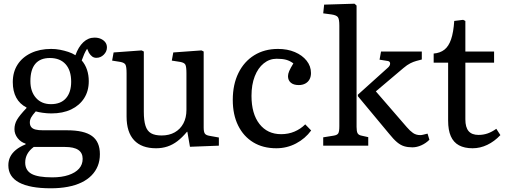

<svg xmlns="http://www.w3.org/2000/svg" viewBox="-20 -786 2725 1036"><path d="M254 230Q197 230 154 222Q111 214 82.5 198.5Q54 183 39.5 160Q25 137 25 106Q25 81 35 60.5Q45 40 65.5 23Q86 6 118 -7V-11Q92 -19 75 -41Q58 -63 58 -89Q58 -116 71.5 -139.5Q85 -163 123 -203V-206Q86 -225 67.5 -259.5Q49 -294 49 -343Q49 -397 74.5 -437Q100 -477 147 -499.5Q194 -522 256 -522Q281 -522 304 -517.5Q327 -513 348.5 -506Q370 -499 387 -488Q403 -533 429.5 -558Q456 -583 490 -583Q510 -583 525 -576Q540 -569 548.5 -557.5Q557 -546 557 -530Q557 -508 540 -491Q523 -474 500 -474Q487 -474 477.5 -481Q468 -488 460 -501L450 -523Q441 -509 434.5 -494.5Q428 -480 421 -460Q440 -438 449.5 -409.5Q459 -381 459 -348Q459 -295 434 -256Q409 -217 364 -195.5Q319 -174 257 -174Q234 -174 210 -177.5Q186 -181 173 -185Q155 -165 148 -152Q141 -139 141 -125Q141 -110 148.5 -100.5Q156 -91 171.5 -87Q187 -83 213 -83H342Q434 -83 476.5 -52Q519 -21 519 46Q519 81 507.5 109.5Q496 138 474 160.5Q452 183 420 198.5Q388 214 346 222Q304 230 254 230ZM262 171Q313 171 350 158.5Q387 146 406.5 124Q426 102 426 71Q426 39 402.5 23Q379 7 331 7H162Q139 24 127.5 45Q116 66 116 91Q116 133 150 152Q184 171 262 171ZM255 -224Q308 -224 336 -256Q364 -288 364 -345Q364 -406 334 -439.5Q304 -473 249 -473Q197 -473 170.5 -441.5Q144 -410 144 -348Q144 -292 174 -258Q204 -224 255 -224Z M822 14Q744 14 703.5 -29.5Q663 -73 663 -157V-390Q663 -426 657 -437Q651 -448 629 -452L585 -459L593 -503L744 -514L756 -508V-183Q756 -136 765 -107.5Q774 -79 795 -67Q816 -55 852 -55Q893 -55 923 -72Q953 -89 969.5 -120Q986 -151 986 -193V-390Q986 -425 980.5 -436.5Q975 -448 952 -452L907 -459L915 -503L1067 -514L1079 -508V-98Q1079 -74 1085.5 -65Q1092 -56 1111 -53L1161 -44V0L1005 6L991 -75H989Q963 -44 937.5 -24.5Q912 -5 883.5 4.5Q855 14 822 14Z M1471 14Q1399 14 1346.5 -18Q1294 -50 1265 -108.5Q1236 -167 1236 -247Q1236 -330 1266.5 -392Q1297 -454 1352 -488Q1407 -522 1480 -522Q1531 -522 1571 -505Q1611 -488 1634.5 -458.5Q1658 -429 1658 -392Q1658 -372 1650 -357.5Q1642 -343 1627 -335Q1612 -327 1592 -327Q1564 -327 1549 -340Q1534 -353 1534 -375Q1534 -387 1540.5 -402.5Q1547 -418 1563 -444Q1544 -458 1524 -463.5Q1504 -469 1473 -469Q1434 -469 1403 -444Q1372 -419 1354.5 -374Q1337 -329 1337 -269Q1337 -172 1380 -117Q1423 -62 1497 -62Q1536 -62 1569 -76Q1602 -90 1627 -115L1659 -82Q1627 -38 1577.5 -12Q1528 14 1471 14Z M2205 9Q2180 9 2160.5 3Q2141 -3 2122 -19Q2103 -35 2079 -65L1911 -267V-275L2072 -420Q2085 -431 2085 -443Q2085 -455 2072 -457L2028 -464L2036 -508H2256V-465L2226 -457Q2211 -453 2194 -444.5Q2177 -436 2157 -419L2008 -293L2175 -100Q2192 -80 2208.5 -68.5Q2225 -57 2248 -57Q2254 -57 2262.5 -59Q2271 -61 2287 -65L2297 -32Q2278 -13 2253.5 -2Q2229 9 2205 9ZM1724 0V-45L1780 -54Q1800 -57 1805.5 -67Q1811 -77 1811 -105V-648Q1811 -682 1803.5 -693Q1796 -704 1769 -708L1724 -714L1729 -761L1893 -766L1904 -756V-101Q1904 -77 1909.5 -67Q1915 -57 1931 -54L1967 -46V0Z M2530 14Q2486 14 2456.5 -2Q2427 -18 2412.5 -51Q2398 -84 2398 -135V-448H2320V-497Q2355 -500 2378 -518Q2401 -536 2414 -574Q2427 -612 2431 -673L2479 -679L2491 -673V-508H2646V-448H2491V-142Q2491 -99 2508.5 -78.5Q2526 -58 2562 -58Q2588 -58 2611 -66Q2634 -74 2658 -91L2680 -57Q2648 -23 2609.5 -4.5Q2571 14 2530 14Z"/></svg>

Font: Literata 18pt
Style: Regular
Weight: 400
Designer: Latin by Veronika Burian and Jose Scaglione. Greek by Irene Vlachou. Cyrillic by Vera Evstafieva.
Foundry: TypeTogether
Version: Version 3.103;gftools[0.9.29]